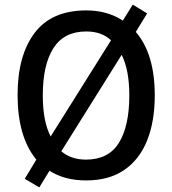

<svg xmlns="http://www.w3.org/2000/svg" viewBox="-20 -770 744 830"><path d="M649 -358Q649 -244 615.5 -161.5Q582 -79 516 -34.5Q450 10 353 10Q258 10 194 -32L150 40L87 3L137 -80Q96 -130 76 -200Q56 -270 56 -359Q56 -530 129.5 -627.5Q203 -725 353 -725Q400 -725 439.5 -713.5Q479 -702 511 -681L554 -750L616 -712L567 -632Q649 -537 649 -358ZM165 -358Q165 -245 199 -180L460 -596Q419 -634 353 -634Q257 -634 211 -562Q165 -490 165 -358ZM539 -358Q539 -467 506 -533L245 -116Q287 -80 352 -80Q449 -80 494 -152.5Q539 -225 539 -358Z"/></svg>

Font: Noto Sans Gurmukhi UI SemiCondensed Medium
Style: Regular
Weight: 500
Width: 4
Designer: Jelle Bosma - Monotype Design Team
Foundry: Monotype Imaging Inc.
Version: Version 2.004; ttfautohint (v1.8.4.7-5d5b)